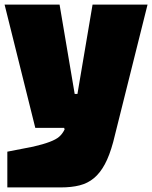

<svg xmlns="http://www.w3.org/2000/svg" viewBox="-20 -620 664 838"><path d="M260 -62H134L0 -600H240L306 -210H318L384 -600H624L474 0Q458 59 437.5 97Q417 135 390 157.5Q363 180 327.5 189Q292 198 245 198H12V42L125 20Q212 0 238 -23Q245 -29 251 -37Q257 -45 262 -55Z"/></svg>

Font: Black Han Sans
Style: Regular
Weight: 400
Width: 7
Designer: ZESSTYPE
Foundry: ZESSTYPE
Version: Version 1.00